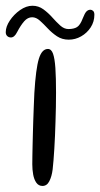

<svg xmlns="http://www.w3.org/2000/svg" viewBox="-56 -608 340 651"><path d="M88 22.5Q75 22.5 67.2 11.5Q59.5 0.5 56.5 -16.2Q53.5 -33 53.5 -51Q53.5 -63.5 53.8 -79.5Q54 -95.5 54.5 -114.8Q55 -134 55.5 -155.5Q56 -177 56.8 -199.8Q57.5 -222.5 58.5 -246.2Q59.5 -270 60.5 -293Q65.5 -375.5 75.8 -408.8Q86 -442 106.5 -442Q118 -442 123.8 -426Q129.5 -410 131.8 -377.5Q134 -345 134 -294Q134 -270 133.5 -245Q133 -220 132.2 -195.5Q131.5 -171 130.5 -148Q129.5 -125 128.2 -104Q127 -83 125.5 -65.2Q124 -47.5 122.5 -33.5Q119.5 -9.5 111.2 6.5Q103 22.5 88 22.5ZM-19 -481Q-26.5 -481 -31.5 -485.8Q-36.5 -490.5 -36.5 -499Q-36.5 -517.5 -22.8 -538.2Q-9 -559 12 -573.8Q33 -588.5 54 -588.5Q74.5 -588.5 91 -576.5Q107.5 -564.5 121.2 -549Q135 -533.5 148.2 -521.5Q161.5 -509.5 176 -509.5Q194.5 -509.5 205.2 -516.2Q216 -523 224.5 -545.5Q231.5 -563.5 237.2 -569.2Q243 -575 250.5 -575Q255.5 -575 259.8 -571Q264 -567 264 -558Q264 -534.5 251.5 -515.2Q239 -496 219.2 -484.8Q199.5 -473.5 177 -473.5Q154.5 -473.5 137.2 -485Q120 -496.5 106 -511.5Q92 -526.5 79.2 -538Q66.5 -549.5 53 -549.5Q38 -549.5 26 -535.8Q14 -522 2.5 -500Q-2.5 -490 -7.8 -485.5Q-13 -481 -19 -481Z"/></svg>

Font: Gluten ExtraLight
Style: Regular
Weight: 250
Designer: Tyler Finck
Foundry: Etcetera Type Company
Version: Version 1.300